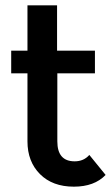

<svg xmlns="http://www.w3.org/2000/svg" viewBox="-20 -690 416 720"><path d="M315 -109 376 -34Q334 10 257 10Q177 10 130 -37Q83 -84 83 -160V-415H22V-500H83V-670H194V-500H336V-415H195V-160Q195 -85 260 -85Q294 -85 315 -109Z"/></svg>

Font: Orkney Medium
Style: Regular
Weight: 500
Designer: Samuel Oakes and Alfredo Marco Pradil
Foundry: Alfredo Marco Pradil
Version: 1.0; ttfautohint (v1.5)